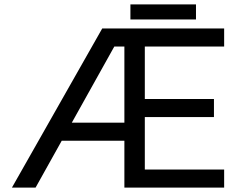

<svg xmlns="http://www.w3.org/2000/svg" viewBox="-20 -852 1106 872"><path d="M444.3 -640.6H544.9V-722.7H444.3ZM231.4 -294.9V-212.9H544.9V-294.9ZM34.2 0H141.6L544.9 -722.7H444.3ZM951.7 -402.3H637.7V-640.6H998V-722.7H544.9V0H998V-82H637.7V-320.3H951.7ZM572.3 -763.7H870.1V-832H572.3Z"/></svg>

Font: Giphurs
Style: Regular
Weight: 400
Version: Version 2.010